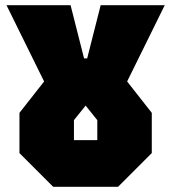

<svg xmlns="http://www.w3.org/2000/svg" viewBox="-20 -720 660 740"><path d="M185 0 55 -130V-285L150 -406L5 -700H252L304 -495H316L368 -700H615L470 -406L565 -285V-130L435 0ZM265 -180H355V-257L310 -313L265 -257Z"/></svg>

Font: Tektur Black
Style: Regular
Weight: 900
Designer: Adam Jagosz
Foundry: Adam Jagosz
Version: Version 1.005;gftools[0.9.30]